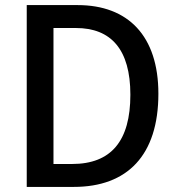

<svg xmlns="http://www.w3.org/2000/svg" viewBox="-20 -734 697 754"><path d="M602 -366C602 -593 483 -714 285 -714H85V0H270C480 0 602 -124 602 -366ZM492 -362C492 -181 417 -90 263 -90H190V-624H278C416 -624 492 -540 492 -362Z"/></svg>

Font: Noto Sans Lao SemiCondensed Medium
Style: Regular
Weight: 500
Width: 4
Designer: Monotype Design Team
Foundry: Monotype Imaging Inc.
Version: Version 2.003